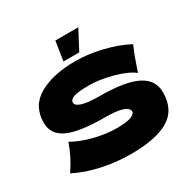

<svg xmlns="http://www.w3.org/2000/svg" viewBox="-203 -1135 1330 1339"><g transform="rotate(-30 462.0 -465.0)"><path d="M140 -283Q211 -242 305 -219Q399 -196 480 -196Q563 -196 597 -210.5Q631 -225 631 -242Q631 -303 445 -303Q241 -303 149 -345.5Q57 -388 57 -483Q57 -618 169 -682Q281 -746 460 -746Q564 -746 673.5 -719.5Q783 -693 871 -647Q842 -581 810 -486Q804 -466 800 -456Q749 -497 646 -524.5Q543 -552 464 -552Q369 -552 336 -539.5Q303 -527 303 -503Q303 -479 348.5 -464.5Q394 -450 480 -450Q692 -450 788 -401.5Q884 -353 884 -253Q884 -113 782 -51.5Q680 10 473 10Q362 10 247 -14.5Q132 -39 40 -86Q74 -137 96.5 -181Q119 -225 140 -283ZM517 -785H390L414 -940H599Z"/></g></svg>

Font: Dela Gothic One
Style: Regular
Weight: 400
Designer: aratakana
Foundry: aratakana
Version: Version 1.004